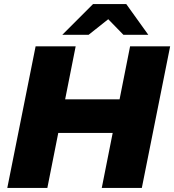

<svg xmlns="http://www.w3.org/2000/svg" viewBox="-20 -929 861 949"><path d="M623 -700H821L681 0H483L537 -272H268L214 0H16L156 -700H354L302 -438H571ZM713 -757H590L515 -834L418 -757H288L440 -909H604Z"/></svg>

Font: My Font
Style: Italic
Weight: 500
Designer: Julieta Ulanovsky
Foundry: Julieta Ulanovsky
Version: ""